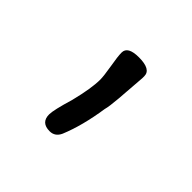

<svg xmlns="http://www.w3.org/2000/svg" viewBox="-66 -532 281 281"><g transform="rotate(45 74.5 -391.5)"><path d="M63 -307Q45 -307 45 -324Q45 -333 54 -363Q62 -395 62 -413Q62 -420 59 -438Q56 -455 56 -463Q56 -476 79 -476Q104 -476 104 -462V-458Q102 -430 100.5 -412Q99 -394 97 -387Q91 -347 79 -318Q74 -307 63 -307Z"/></g></svg>

Font: Ole
Style: Regular
Weight: 400
Designer: Robert E. Leuschke
Foundry: Robert E. Leuschke
Version: Version 1.010; ttfautohint (v1.8.3)